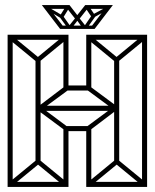

<svg xmlns="http://www.w3.org/2000/svg" viewBox="-20 -737 610 757"><path d="M10 0V-20H250V0ZM23 0 10 -13 122 -105 135 -92ZM10 0V-600H30V0ZM237 0 125 -92 138 -105 250 -13ZM230 0V-228H250V0ZM120 -90V-510H140V-90ZM320 0V-228H340V0ZM240 -220 120 -309 135 -320 253 -232ZM320 0V-20H560V0ZM333 0 320 -13 432 -105 445 -92ZM240 -220V-240H330V-220ZM135 -298 120 -309 240 -400 253 -385ZM547 0 435 -92 448 -105 560 -13ZM122 -495 10 -587 23 -600 135 -508ZM140 -300V-320H426V-300ZM330 -220 317 -234 436 -322 450 -311ZM240 -380V-400H330V-380ZM15 -580V-600H250V-580ZM137 -495 124 -508 236 -600 249 -587ZM230 -390V-600H250V-390ZM435 -300 317 -387 330 -400 450 -311ZM430 -90V-510H450V-90ZM320 -390V-600H340V-390ZM540 0V-600H560V0ZM432 -495 320 -587 333 -600 445 -508ZM447 -495 434 -508 546 -600 559 -587ZM325 -580V-600H560V-580ZM165 -717 237 -623H217L145 -717ZM411 -717 405 -702H323V-717ZM425 -717 353 -623H333L405 -717ZM400 -709 404 -698 348 -667 342 -678ZM328 -716 351 -682 339 -673 318 -704ZM336 -717 292 -661 282 -674 316 -717ZM285 -676 317 -635 308 -623 285 -655ZM254 -717 288 -673 278 -661 234 -717ZM348 -636V-623H277V-636ZM294 -636V-623H223V-636ZM247 -717V-702H165L159 -717ZM242 -716 251 -703 230 -669 219 -679ZM361 -679 321 -623H305L344 -680ZM285 -676V-655L260 -623L252 -635ZM226 -678 265 -623H249L210 -677ZM170 -709 228 -675 227 -661 166 -698Z"/></svg>

Font: Octagon Variable
Style: Regular
Weight: 400
Designer: Alexander Royter, Emma Schmalisch, Felix Willnauer, Friederike Temme, Greta Wachholz, Jason Tsiakas, Julia Baskal, Julia
Foundry: Type Design @ HAW Hamburg
Version: Version 1.000